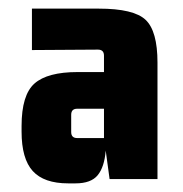

<svg xmlns="http://www.w3.org/2000/svg" viewBox="-20 -690 425 445"><path d="M155 -265H138Q82 -265 56 -293.5Q30 -322 30 -385V-398Q30 -470 60 -496.5Q90 -523 160 -523H221V-561Q221 -575 207 -575L54 -574V-670H209Q290 -670 317.5 -644Q345 -618 345 -545V-275H234L225 -341Q222 -303 206.5 -284Q191 -265 155 -265ZM221 -370V-438H159Q145 -438 145 -424V-384Q145 -370 159 -370Z"/></svg>

Font: Gemunu Libre ExtraBold
Style: Regular
Weight: 800
Designer: Puspanada Ekanayake, Sola Matas, Pathum Egodawatta, Kosala Senevirathne
Foundry: mooniak
Version: Version 1.100